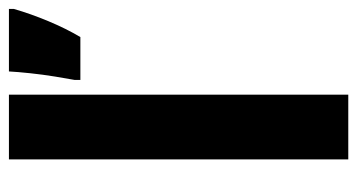

<svg xmlns="http://www.w3.org/2000/svg" viewBox="-205 -595 800 430"><g transform="rotate(-90 195.0 -380.0)"><path d="M198 0H53V-760H198ZM390 -749Q379 -711 362.5 -671.5Q346 -632 327 -600H231V-613Q234 -629 238.5 -656.5Q243 -684 246 -712.5Q249 -741 250 -760H390Z"/></g></svg>

Font: Noto Sans Arabic ExtCond ExtBd
Style: Regular
Weight: 800
Width: 2
Designer: Monotype Design Team, Nadine Chahine, Nizar Qandah and Khaled Hosny
Foundry: Monotype Imaging Inc.
Version: Version 2.012; ttfautohint (v1.8.4.7-5d5b)